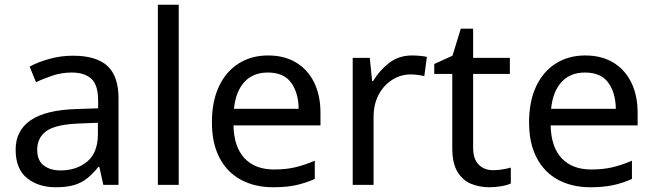

<svg xmlns="http://www.w3.org/2000/svg" viewBox="-20 -780 2761 810"><path d="M288 -545Q386 -545 433 -502Q480 -459 480 -365V0H416L399 -76H395Q372 -47 347.5 -27.5Q323 -8 291.5 1Q260 10 215 10Q142 10 94 -28.5Q46 -67 46 -149Q46 -229 109 -272.5Q172 -316 303 -320L394 -323V-355Q394 -422 365 -448Q336 -474 283 -474Q241 -474 203 -461.5Q165 -449 132 -433L105 -499Q140 -518 188 -531.5Q236 -545 288 -545ZM314 -259Q214 -255 175.5 -227Q137 -199 137 -148Q137 -103 164.5 -82Q192 -61 235 -61Q303 -61 348 -98.5Q393 -136 393 -214V-262Z M734 0H646V-760H734Z M1111 -546Q1180 -546 1229.5 -516Q1279 -486 1305.5 -431.5Q1332 -377 1332 -304V-251H965Q967 -160 1011.5 -112.5Q1056 -65 1136 -65Q1187 -65 1226.5 -74.5Q1266 -84 1308 -102V-25Q1267 -7 1227 1.5Q1187 10 1132 10Q1056 10 997.5 -21Q939 -52 906.5 -113.5Q874 -175 874 -264Q874 -352 903.5 -415Q933 -478 986.5 -512Q1040 -546 1111 -546ZM1110 -474Q1047 -474 1010.5 -433.5Q974 -393 967 -321H1240Q1239 -389 1208 -431.5Q1177 -474 1110 -474Z M1718 -546Q1733 -546 1750.5 -544.5Q1768 -543 1781 -540L1770 -459Q1757 -462 1741.5 -464Q1726 -466 1712 -466Q1671 -466 1635 -443.5Q1599 -421 1577.5 -380.5Q1556 -340 1556 -286V0H1468V-536H1540L1550 -438H1554Q1580 -482 1621 -514Q1662 -546 1718 -546Z M2060 -62Q2080 -62 2101 -65.5Q2122 -69 2135 -73V-6Q2121 1 2095 5.5Q2069 10 2045 10Q2003 10 1967.5 -4.5Q1932 -19 1910 -55Q1888 -91 1888 -156V-468H1812V-510L1889 -545L1924 -659H1976V-536H2131V-468H1976V-158Q1976 -109 1999.5 -85.5Q2023 -62 2060 -62Z M2449 -546Q2518 -546 2567.5 -516Q2617 -486 2643.5 -431.5Q2670 -377 2670 -304V-251H2303Q2305 -160 2349.5 -112.5Q2394 -65 2474 -65Q2525 -65 2564.5 -74.5Q2604 -84 2646 -102V-25Q2605 -7 2565 1.5Q2525 10 2470 10Q2394 10 2335.5 -21Q2277 -52 2244.5 -113.5Q2212 -175 2212 -264Q2212 -352 2241.5 -415Q2271 -478 2324.5 -512Q2378 -546 2449 -546ZM2448 -474Q2385 -474 2348.5 -433.5Q2312 -393 2305 -321H2578Q2577 -389 2546 -431.5Q2515 -474 2448 -474Z"/></svg>

Font: Noto Sans Cham
Style: Regular
Weight: 400
Designer: Monotype Design Team
Foundry: Monotype Imaging Inc.
Version: Version 2.002